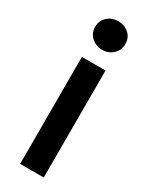

<svg xmlns="http://www.w3.org/2000/svg" viewBox="-192 -753 630 805"><g transform="rotate(30 123.0 -351.0)"><path d="M124 -574.7Q94.2 -574.7 72.5 -594.2Q50.8 -613.8 50.8 -644Q50.8 -675.3 72.5 -694.1Q94.2 -712.9 124 -712.9Q153.8 -712.9 175.3 -694.1Q196.8 -675.3 196.8 -644Q196.8 -613.8 175.5 -594.2Q154.3 -574.7 124 -574.7ZM65.9 -506.8H180.2V11.2H65.9Z"/></g></svg>

Font: Pyidaungsu Book
Style: Bold
Weight: 700
Designer: Sun Tun
Foundry: MCF
Version: Version 1.008;February 27, 2020;FontCreator 11.0.0.2408 32-b